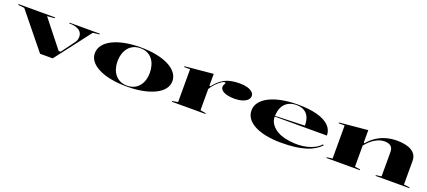

<svg xmlns="http://www.w3.org/2000/svg" viewBox="51 -1471 5434 2442"><g transform="rotate(20 2767.5 -250.0)"><path d="M510 0 121 -480 36 -489V-500H532V-489L430 -480L720 -114H747L879 -293Q892 -309 898.5 -330Q905 -351 905 -374Q905 -399 894.5 -420.5Q884 -442 862 -457.5Q840 -473 806.5 -481.5Q773 -490 727 -490V-500H1137V-490L1049 -480L681 0Z M1686 -515Q1804 -515 1900.5 -496Q1997 -477 2066.5 -441.5Q2136 -406 2173.5 -356.5Q2211 -307 2211 -246Q2211 -187 2173 -139Q2135 -91 2065.5 -56.5Q1996 -22 1900 -3.5Q1804 15 1686 15Q1569 15 1472.5 -3.5Q1376 -22 1306.5 -56.5Q1237 -91 1199.5 -139Q1162 -187 1162 -246Q1162 -307 1199.5 -356.5Q1237 -406 1306.5 -441.5Q1376 -477 1472.5 -496Q1569 -515 1686 -515ZM1687 -503Q1616 -503 1567 -469Q1518 -435 1493 -377Q1468 -319 1468 -246Q1468 -195 1482 -149.5Q1496 -104 1523.5 -70Q1551 -36 1591.5 -16.5Q1632 3 1686 3Q1739 3 1780 -16Q1821 -35 1849 -69.5Q1877 -104 1891 -149Q1905 -194 1905 -246Q1905 -300 1891.5 -347Q1878 -394 1850.5 -429Q1823 -464 1782 -483.5Q1741 -503 1687 -503Z M2294 0V-10L2370 -23V-468H2290V-479L2673 -515V-358L2684 -350Q2716 -390 2747 -419Q2778 -448 2814 -468Q2858 -493 2910.5 -504Q2963 -515 3029 -515Q3087 -515 3130.5 -502.5Q3174 -490 3199 -467.5Q3224 -445 3224 -416Q3224 -384 3198.5 -359.5Q3173 -335 3128.5 -321.5Q3084 -308 3026 -308Q2967 -308 2924 -319.5Q2881 -331 2857.5 -352Q2834 -373 2834 -399Q2834 -414 2839 -424.5Q2844 -435 2849 -443Q2854 -451 2854 -456Q2854 -463 2841 -463Q2827 -463 2803 -448Q2779 -433 2751 -407Q2727 -385 2707 -360Q2687 -335 2673 -310V-23L2748 -10V0Z M3816 -515Q3970 -515 4076.5 -486Q4183 -457 4238.5 -402.5Q4294 -348 4294 -270H3586V-280L3988 -293Q3988 -360 3967.5 -406.5Q3947 -453 3905 -478Q3863 -503 3798 -503Q3736 -503 3688.5 -477Q3641 -451 3614.5 -398.5Q3588 -346 3588 -264Q3588 -223 3608 -186.5Q3628 -150 3665 -120Q3702 -90 3753.5 -70Q3805 -50 3866 -43Q3929 -33 3990 -35Q4051 -37 4106 -50Q4161 -63 4207.5 -87.5Q4254 -112 4286 -148L4299 -139Q4264 -102 4216.5 -73.5Q4169 -45 4105.5 -25Q4042 -5 3960.5 5Q3879 15 3776 15Q3662 15 3570.5 -3.5Q3479 -22 3415 -55.5Q3351 -89 3317 -136.5Q3283 -184 3283 -243Q3283 -306 3321.5 -356Q3360 -406 3431 -441.5Q3502 -477 3599.5 -496Q3697 -515 3816 -515Z M5508 -10V0H5051V-10L5125 -20V-348Q5125 -402 5096 -427Q5067 -452 5008 -452Q4977 -452 4946 -442Q4915 -432 4883.5 -413.5Q4852 -395 4822 -367.5Q4792 -340 4765 -306V-20L4839 -10V0H4386V-10L4462 -20V-468H4382V-479L4765 -515V-347L4775 -340Q4822 -397 4880.5 -436Q4939 -475 5008.5 -495Q5078 -515 5156 -515Q5216 -515 5266 -505Q5316 -495 5352 -473.5Q5388 -452 5408 -419Q5428 -386 5428 -339V-20Z"/></g></svg>

Font: Kalnia Expanded Medium
Style: Regular
Weight: 500
Width: 7
Designer: Frida Medrano
Foundry: Frida Medrano
Version: Version 1.105